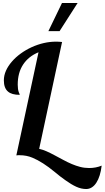

<svg xmlns="http://www.w3.org/2000/svg" viewBox="-20 -1020 703 1290"><path d="M396.5 -1000H501.5L380.4 -811H305.2ZM419.4 190.9Q383.8 166 348.6 136.2Q266.1 67.9 197.8 39.6Q158.2 22.9 112.8 22.9H101.6Q98.6 22.9 89.8 23.9L238.8 -668.9Q171.4 -641.1 135.3 -586.2Q99.1 -531.2 99.1 -451.2Q99.1 -420.4 106 -400.9Q107.9 -394.5 110.8 -389.6Q112.8 -386.2 112.8 -382.8Q58.6 -382.8 33.7 -404.8Q5.9 -428.2 5.9 -480Q5.9 -512.7 20 -544.7Q34.2 -576.7 60.1 -606.4Q85 -635.3 118.9 -659.9Q152.8 -684.6 191.9 -702.6Q274.9 -740.2 356.9 -740.2Q375 -740.2 397 -737.8L243.2 -20Q267.1 -14.6 291.7 -3.9Q316.4 6.8 348.1 23.9L402.8 53.2Q466.3 87.9 517.6 101.1Q546.9 108.9 579.1 108.9Q624.5 108.9 663.1 92.8Q654.3 166 627.4 207.5Q614.3 228 596.9 239Q579.6 250 559.1 250Q525.9 250 492.2 234.6Q458.5 219.2 419.4 190.9Z"/></svg>

Font: Pattaya
Style: Regular
Weight: 400
Designer: Pablo Impallari / Thai characters Designed by Thanarat Vachiruckul and Suppakit Chalermlarp
Foundry: Pablo Impallari
Version: Version 2.000